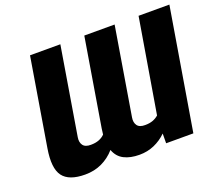

<svg xmlns="http://www.w3.org/2000/svg" viewBox="-122 -900 1231 1081"><g transform="rotate(-20 493.5 -359.5)"><path d="M395.5 -71.8Q361.8 -33.2 316.4 -11.7Q271 9.8 215.8 9.8Q118.7 9.8 82.5 -39.1Q46.4 -87.9 65.4 -202.1L152.3 -727.5H334L247.1 -202.1Q242.2 -173.3 255.4 -154.8Q268.6 -136.2 302.7 -136.7Q330.6 -136.7 351.3 -144.8Q372.1 -152.8 386.2 -167.5Q387.7 -184.1 390.6 -202.1L477.5 -727.5H659.2L572.3 -202.1Q567.4 -173.3 580.6 -154.8Q593.8 -136.2 627.9 -136.7Q654.3 -136.7 674.1 -144Q693.8 -151.4 708.5 -164.6L802.7 -727.5H987.3L866.2 0H703.1L703.6 -58.1Q670.9 -25.9 629.9 -8.1Q588.9 9.8 541 9.8Q486.3 9.8 449 -9.3Q411.6 -28.3 395.5 -71.8Z"/></g></svg>

Font: Inter Black
Style: Italic
Weight: 900
Italic angle: -9.39999°
Designer: Rasmus Andersson
Foundry: rsms
Version: Version 4.000;git-a52131595